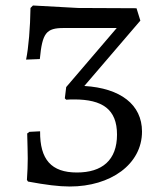

<svg xmlns="http://www.w3.org/2000/svg" viewBox="-20 -667 588 699"><path d="M287 -354 491 -592 477 -637 264 -638 100 -647 91 -638C90 -566 84 -494 75 -450L125 -452C134 -547 148 -565 212 -565H405L221 -350L216 -309L221 -304C231 -305 241 -305 250 -305C353 -305 406 -269 406 -177C406 -84 352 -39 260 -39C167 -39 125 -86 126 -189L87 -187L79 -181C80 -139 81 -113 81 -90C81 -64 80 -44 78 -12L82 -6C147 6 194 12 234 12C383 12 497 -69 497 -188C497 -286 419 -346 287 -354Z"/></svg>

Font: Alegreya SC
Style: Regular
Weight: 400
Designer: Juan Pablo del Peral
Foundry: Huerta Tipografica
Version: Version 2.007;PS 002.007;hotconv 1.0.88;makeotf.lib2.5.64775